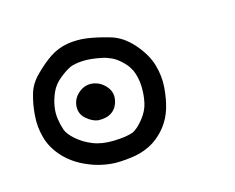

<svg xmlns="http://www.w3.org/2000/svg" viewBox="-60 -252 619 505"><g transform="rotate(-15 250.0 0.0)"><path d="M197.8 168.9Q178.2 168 159.9 163.8Q141.6 159.7 124 151.9Q88.9 137.2 64.5 111.3Q40 85 31.7 54.2Q23.4 24.4 25.9 -6.8Q28.3 -37.1 35.6 -62Q43 -89.4 65.9 -111.3Q87.4 -132.8 108.4 -147Q129.9 -161.6 157.2 -166.5Q183.6 -170.9 211.4 -167Q238.3 -163.1 270 -153.8Q304.2 -144.5 331.5 -112.8Q358.4 -82 367.2 -50.3Q376 -19.5 373.5 11.2Q371.1 41 363.8 65.4Q356.4 90.3 340.8 110.8Q325.2 131.3 303.7 145Q281.7 158.7 253.9 164.1Q226.6 168.9 198.2 168.9ZM262.7 103.5Q269.5 100.1 276.9 93.5Q284.2 86.9 292.5 76.7Q308.1 57.1 312.5 36.6Q317.4 14.6 316.4 -9.3Q315.4 -32.7 307.1 -52.2Q304.7 -56.6 302 -61.3Q299.3 -65.9 295.9 -70.1Q292.5 -74.2 288.3 -78.4Q284.2 -82.5 279.5 -86.4Q274.9 -90.3 269.5 -93.8Q264.2 -97.2 258.5 -99.6Q252.9 -102.1 246.8 -104.2Q240.7 -106.4 233.9 -107.4Q206.1 -113.3 184.1 -112.3Q162.6 -111.3 149.9 -106Q136.7 -100.1 118.7 -85.4Q101.6 -71.8 93.3 -53.2Q84.5 -33.2 82 -16.1Q79.1 1 81.5 17.6Q84 34.7 88.9 48.8Q93.3 61.5 110.8 77.1Q129.4 93.3 152.8 102.5Q176.8 112.3 210 111.3Q227.1 110.8 240.2 108.9Q253.4 106.9 262.7 103.5ZM183.1 48.8Q167.5 46.4 152.8 33.7Q136.2 20 137.7 -1.5Q139.2 -22.5 156.5 -36.9Q173.8 -51.3 194.8 -48.3Q214.8 -45.4 229 -29.3Q244.1 -12.7 239.7 9.3Q235.4 30.3 220.7 40Q207 49.8 184.1 48.8H183.6Z"/></g></svg>

Font: NaikaiFont
Style: Bold
Weight: 700
Version: Version 1.89